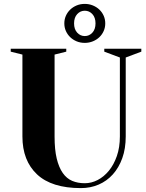

<svg xmlns="http://www.w3.org/2000/svg" viewBox="-20 -950 750 985"><path d="M35 0ZM595 -655 515 -685V-700H705V-685L625 -655V-250Q625 -188 607.5 -139Q590 -90 559 -55.5Q528 -21 486 -3Q444 15 395 15Q245 15 170 -55.5Q95 -126 95 -250V-670L35 -685V-700H320V-685L260 -670V-250Q260 -182 271 -136.5Q282 -91 302 -62.5Q322 -34 350.5 -22Q379 -10 415 -10Q449 -10 481 -26.5Q513 -43 538.5 -74Q564 -105 579.5 -149.5Q595 -194 595 -250ZM520 -830Q520 -809 512 -791Q504 -773 490 -759.5Q476 -746 456.5 -738Q437 -730 415 -730Q392 -730 373 -738Q354 -746 340 -759.5Q326 -773 318 -791Q310 -809 310 -830Q310 -851 318 -869Q326 -887 340 -900.5Q354 -914 373 -922Q392 -930 415 -930Q437 -930 456.5 -922Q476 -914 490 -900.5Q504 -887 512 -869Q520 -851 520 -830ZM470 -830Q470 -860 454 -877.5Q438 -895 415 -895Q392 -895 376 -877.5Q360 -860 360 -830Q360 -800 376 -782.5Q392 -765 415 -765Q438 -765 454 -782.5Q470 -800 470 -830Z"/></svg>

Font: Yeseva One
Style: Regular
Weight: 400
Designer: Jovanny Lemonad
Foundry: Jovanny Lemonad
Version: Version 2.001; ttfautohint (v0.91) -l 8 -r 50 -G 200 -x 0 -w